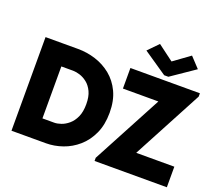

<svg xmlns="http://www.w3.org/2000/svg" viewBox="-151 -1171 1579 1387"><g transform="rotate(20 639.0 -478.0)"><path d="M60.5 0V-719.7H310.5Q379.9 -719.7 446 -698.7Q512.2 -677.7 565.7 -634.3Q619.1 -590.8 650.9 -523.7Q682.6 -456.5 682.6 -364.3Q682.6 -271.5 651.1 -202.9Q619.6 -134.3 567.6 -89.1Q515.6 -43.9 452.4 -22Q389.2 0 325.2 0ZM240.2 -160.2H331.1Q354 -160.2 383.1 -170.2Q412.1 -180.2 439.7 -203.6Q467.3 -227.1 485.1 -266.4Q502.9 -305.7 502.9 -364.3Q502.9 -422.4 485.1 -460.2Q467.3 -498 439.7 -519.8Q412.1 -541.5 383.1 -550.5Q354 -559.6 331.1 -559.6H240.2ZM699.2 0V-24.4L984.4 -559.6V-561.5H712.9V-719.7H1247.1V-694.3L962.9 -160.2V-158.2H1254.9V0ZM854.5 -956.1 974.6 -866.2H976.6L1100.6 -956.1L1173.8 -877.9L992.2 -753.9H960L778.3 -877.9Z"/></g></svg>

Font: Reddit Sans Black
Style: Regular
Weight: 900
Version: Version 1.014